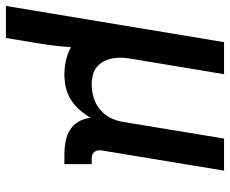

<svg xmlns="http://www.w3.org/2000/svg" viewBox="-91 -486 775 647"><g transform="rotate(90 296.5 -162.5)"><path d="M-7 205 115 -530H223L171 -217Q168 -201 167.5 -184.5Q167 -168 170 -153Q173 -138 180 -124.5Q187 -111 198.5 -101.5Q210 -92 225.5 -88Q241 -84 257 -84Q279 -84 301.5 -90.5Q324 -97 342 -112Q360 -127 370.5 -148Q381 -169 384 -191L440 -530H548L480 -118Q479 -111 480 -104.5Q481 -98 485 -93Q489 -88 495 -86Q501 -84 508 -84H526V8H493Q471 8 449.5 4Q428 0 410.5 -11Q393 -22 382.5 -40.5Q372 -59 370 -80Q358 -60 342.5 -42.5Q327 -25 307.5 -13Q288 -1 266 3.5Q244 8 223 8Q199 8 175.5 2.5Q152 -3 132 -14Q130 15 126.5 44Q123 73 118 102L101 205Z"/></g></svg>

Font: Iosevka Curly SmBdExObl
Style: Regular
Weight: 600
Width: 7
Italic angle: -9°
Monospace: yes
Designer: Belleve Invis
Foundry: Belleve Invis
Version: Version 11.1.0; ttfautohint (v1.8.3)